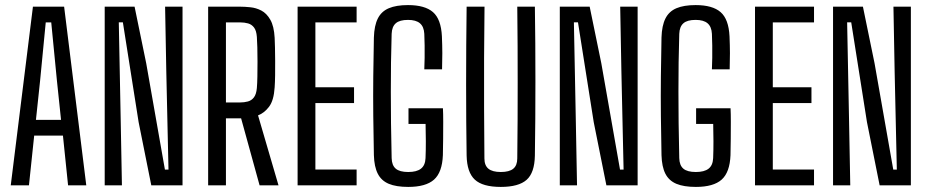

<svg xmlns="http://www.w3.org/2000/svg" viewBox="-20 -722 3618 748"><path d="M21.9 0 108.3 -696H229.8L316.1 0H245.2L225.2 -193.8H113.2L92.8 0ZM120 -255H217.8L201.8 -407.4L179.6 -634.8H158.2L136.1 -406.7Z M387.9 0V-696H504.3L549.6 -475.6L622.5 -61.2H636.4L627.9 -441.7L623.2 -696H691.1V0H569.4L520 -246.5L458.7 -635H442.8L450.1 -261.6L455 0Z M790.9 0V-696H914.9Q933.4 -696 955.5 -693.7Q977.7 -691.5 998.1 -680.9Q1018.6 -670.3 1033 -645.3Q1047.5 -620.4 1050 -574.8Q1050.9 -560.8 1051.3 -536.8Q1051.8 -512.7 1052 -484.6Q1052.2 -456.4 1051.8 -429.1Q1051.4 -401.8 1050 -381.8Q1046.8 -330.6 1028.2 -306.2Q1009.7 -281.7 985.3 -272.5L1065 0H991.3L919.3 -261H860.2V0ZM860.2 -322.8H914.5Q931.7 -322.8 945.9 -326.7Q960.1 -330.6 969.3 -342.7Q978.5 -354.7 980.7 -379.1Q982.2 -396.4 982.7 -424Q983.2 -451.5 983.2 -481.5Q983.2 -511.6 982.5 -537.6Q981.7 -563.6 980.7 -578.1Q978.9 -602.8 969.7 -614.8Q960.5 -626.9 946.5 -630.8Q932.5 -634.8 914.9 -634.8H860.2Z M1139.4 0V-696H1369.3V-634.8H1208.7V-382H1359.3V-320.4H1208.7V-61.6H1369.3V0Z M1570.4 6.2Q1523.6 6.2 1494.6 -5.9Q1465.6 -18.1 1451.8 -45.2Q1437.9 -72.4 1436.6 -117.4Q1434.9 -193.2 1434.2 -270.5Q1433.4 -347.8 1434.2 -424.6Q1434.9 -501.3 1436.6 -576Q1438 -622.4 1452 -650.1Q1465.9 -677.8 1494.9 -690Q1523.9 -702.2 1569.6 -702.2Q1635.3 -702.2 1666.8 -674.8Q1698.3 -647.4 1701.6 -580.6Q1703.1 -545.5 1703.2 -514.9Q1703.2 -484.3 1702.2 -451.9H1633Q1634.1 -472.2 1634.3 -496.5Q1634.6 -520.7 1634.3 -545.1Q1634 -569.6 1633 -590.3Q1631.5 -618.2 1616 -631.3Q1600.5 -644.5 1569.6 -644.5Q1536.8 -644.5 1521.9 -631.3Q1506.9 -618.2 1505.8 -590.3Q1504 -534.7 1503.3 -479Q1502.6 -423.4 1502.6 -365.1Q1502.6 -306.8 1503.3 -242.9Q1504 -179 1505.8 -106.1Q1506.5 -77.8 1521.8 -64.9Q1537 -51.9 1570.4 -51.9Q1603.3 -51.9 1619.9 -64.8Q1636.6 -77.7 1637.8 -106.1Q1639.1 -136.6 1639 -172Q1639 -207.4 1638 -239.3H1571.4V-300.1H1705.6Q1706.7 -279.4 1706.7 -247.5Q1706.7 -215.7 1706.4 -181.2Q1706 -146.7 1705.4 -117.6Q1702.8 -50.7 1670.9 -22.2Q1638.9 6.2 1570.4 6.2Z M1931 6.2Q1860.3 6.2 1829.8 -22.2Q1799.2 -50.6 1797.9 -116.2Q1796.9 -177.8 1796.4 -248Q1795.9 -318.3 1795.9 -393.4Q1795.9 -468.6 1796.4 -545.2Q1796.9 -621.8 1797.9 -696H1867.6Q1866.4 -594.1 1865.9 -496.2Q1865.5 -398.3 1865.9 -301.3Q1866.2 -204.3 1867.2 -104.7Q1867.2 -77.5 1882.8 -64.7Q1898.4 -51.9 1931 -51.9Q1964.1 -51.9 1979.6 -64.7Q1995.2 -77.5 1995.2 -104.9Q1996.2 -183.5 1996.5 -255.9Q1996.8 -328.3 1996.8 -399.1Q1996.8 -470 1996.5 -543.1Q1996.2 -616.3 1995.2 -696H2063.8Q2064.9 -626.2 2065.4 -553Q2065.9 -479.8 2065.9 -405.6Q2065.9 -331.4 2065.4 -258.4Q2064.8 -185.5 2063.8 -115.6Q2062.6 -48.9 2031.6 -21.4Q2000.5 6.2 1931 6.2Z M2160.9 0V-696H2277.3L2322.6 -475.6L2395.5 -61.2H2409.4L2400.9 -441.7L2396.2 -696H2464.1V0H2342.4L2293 -246.5L2231.7 -635H2215.8L2223.1 -261.6L2228 0Z M2690.9 6.2Q2644.1 6.2 2615.1 -5.9Q2586.1 -18.1 2572.2 -45.2Q2558.4 -72.4 2557.1 -117.4Q2555.4 -193.2 2554.7 -270.5Q2553.9 -347.8 2554.7 -424.6Q2555.4 -501.3 2557.1 -576Q2558.5 -622.4 2572.5 -650.1Q2586.4 -677.8 2615.4 -690Q2644.4 -702.2 2690.1 -702.2Q2755.8 -702.2 2787.3 -674.8Q2818.8 -647.4 2822.1 -580.6Q2823.6 -545.5 2823.7 -514.9Q2823.7 -484.3 2822.7 -451.9H2753.5Q2754.6 -472.2 2754.8 -496.5Q2755.1 -520.7 2754.8 -545.1Q2754.5 -569.6 2753.5 -590.3Q2752 -618.2 2736.5 -631.3Q2721 -644.5 2690.1 -644.5Q2657.3 -644.5 2642.4 -631.3Q2627.4 -618.2 2626.3 -590.3Q2624.5 -534.7 2623.8 -479Q2623.1 -423.4 2623.1 -365.1Q2623.1 -306.8 2623.8 -242.9Q2624.5 -179 2626.3 -106.1Q2627 -77.8 2642.3 -64.9Q2657.5 -51.9 2690.9 -51.9Q2723.8 -51.9 2740.4 -64.8Q2757.1 -77.7 2758.3 -106.1Q2759.6 -136.6 2759.5 -172Q2759.5 -207.4 2758.5 -239.3H2691.9V-300.1H2826.1Q2827.2 -279.4 2827.2 -247.5Q2827.2 -215.7 2826.9 -181.2Q2826.5 -146.7 2825.9 -117.6Q2823.3 -50.7 2791.4 -22.2Q2759.4 6.2 2690.9 6.2Z M2921.4 0V-696H3151.3V-634.8H2990.7V-382H3141.3V-320.4H2990.7V-61.6H3151.3V0Z M3225.4 0V-696H3341.8L3387.1 -475.6L3460 -61.2H3473.9L3465.4 -441.7L3460.7 -696H3528.6V0H3406.9L3357.5 -246.5L3296.2 -635H3280.3L3287.6 -261.6L3292.5 0Z"/></svg>

Font: Big Shoulders Display SC Thin
Style: Regular
Weight: 100
Designer: Patric King
Foundry: XO Type Co
Version: Version 2.002